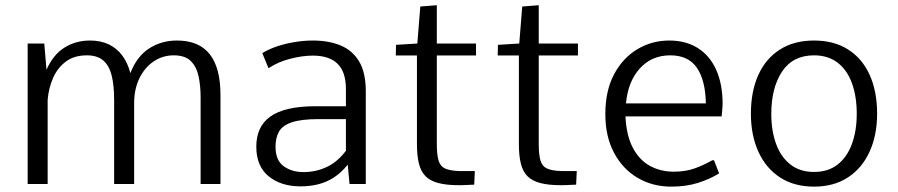

<svg xmlns="http://www.w3.org/2000/svg" viewBox="-20 -692 3376 722"><path d="M84 0V-528.3H146.5L154.8 -429.7Q180.2 -486.8 222.7 -513.2Q265.1 -539.6 318.8 -539.6Q359.4 -539.6 389.9 -524.7Q420.4 -509.8 440.4 -482.4Q460.4 -455.1 470.2 -417Q494.6 -480 540.8 -509.8Q586.9 -539.6 645.5 -539.6Q728 -539.6 768.6 -488.3Q809.1 -437 809.1 -334.5V0H734.4V-326.2Q734.4 -367.7 727.1 -403.6Q719.7 -439.5 698.2 -461.7Q676.8 -483.9 633.3 -483.9Q591.3 -483.9 557.4 -460.7Q523.4 -437.5 503.9 -397Q484.4 -356.4 484.4 -303.2V0H409.2V-314.9Q409.2 -371.6 399.7 -408.9Q390.1 -446.3 367.7 -465.1Q345.2 -483.9 306.6 -483.9Q259.3 -483.9 228 -460.7Q196.8 -437.5 179.9 -399.7Q163.1 -361.8 159.2 -316.9V0Z M1110.4 8.8Q1036.6 8.8 990.2 -29.1Q943.8 -66.9 943.8 -140.6Q943.8 -177.2 956.5 -205.6Q969.2 -233.9 995.8 -253.2Q1022.5 -272.5 1064.9 -282.5Q1107.4 -292.5 1166 -292.5H1280.8V-356.9Q1280.8 -421.4 1249.5 -452.1Q1218.3 -482.9 1156.2 -482.9Q1117.7 -482.9 1071.8 -471.2Q1025.9 -459.5 989.7 -435.5L966.3 -492.2Q990.7 -507.3 1022.2 -517.8Q1053.7 -528.3 1088.6 -533.9Q1123.5 -539.6 1156.7 -539.6Q1215.8 -539.6 1260.5 -521.2Q1305.2 -502.9 1330.3 -461.2Q1355.5 -419.4 1355.5 -348.6V0H1294.4L1287.6 -72.8Q1262.7 -42 1234.9 -24.2Q1207 -6.3 1175.8 1.2Q1144.5 8.8 1110.4 8.8ZM1120.6 -44.9Q1168.5 -44.9 1209 -64.2Q1249.5 -83.5 1280.8 -125V-244.1H1178.2Q1113.8 -244.1 1078.4 -232.4Q1043 -220.7 1029.5 -197.8Q1016.1 -174.8 1016.1 -140.1Q1016.1 -88.9 1046.9 -66.9Q1077.6 -44.9 1120.6 -44.9Z M1705.6 4.4Q1659.2 4.4 1628.4 -3.7Q1597.7 -11.7 1580.1 -29.5Q1562.5 -47.4 1555.2 -77.1Q1547.9 -106.9 1547.9 -150.4V-483.4H1468.3L1469.2 -523.4L1549.3 -528.3L1560.5 -667.5L1622.6 -672.4V-528.3H1770V-483.4H1622.6V-151.4Q1622.6 -109.9 1629.2 -88.1Q1635.7 -66.4 1654.3 -58.1Q1672.9 -49.8 1707.5 -48.8Q1725.1 -48.3 1740.5 -48.8Q1755.9 -49.3 1765.6 -48.8L1763.2 2.4Q1752.4 2.4 1738.8 3.4Q1725.1 4.4 1705.6 4.4Z M2088.9 4.4Q2042.5 4.4 2011.7 -3.7Q1981 -11.7 1963.4 -29.5Q1945.8 -47.4 1938.5 -77.1Q1931.2 -106.9 1931.2 -150.4V-483.4H1851.6L1852.5 -523.4L1932.6 -528.3L1943.8 -667.5L2005.9 -672.4V-528.3H2153.3V-483.4H2005.9V-151.4Q2005.9 -109.9 2012.5 -88.1Q2019 -66.4 2037.6 -58.1Q2056.2 -49.8 2090.8 -48.8Q2108.4 -48.3 2123.8 -48.8Q2139.2 -49.3 2148.9 -48.8L2146.5 2.4Q2135.7 2.4 2122.1 3.4Q2108.4 4.4 2088.9 4.4Z M2504.4 9.8Q2433.6 9.8 2377.4 -23.4Q2321.3 -56.6 2288.8 -117.9Q2256.3 -179.2 2256.3 -262.7Q2256.3 -351.1 2289.3 -412.8Q2322.3 -474.6 2377 -507.1Q2431.6 -539.6 2496.6 -539.6Q2560.1 -539.6 2605 -510.7Q2649.9 -481.9 2673.6 -428.5Q2697.3 -375 2697.3 -301.3Q2697.3 -293.9 2696.3 -283.2Q2695.3 -272.5 2694.6 -264.2Q2693.8 -255.9 2693.8 -254.4H2332Q2335.4 -182.1 2359.9 -136Q2384.3 -89.8 2424.3 -68.1Q2464.4 -46.4 2513.7 -46.4Q2557.1 -46.4 2591.1 -58.3Q2625 -70.3 2658.7 -89.4H2665L2684.1 -40Q2649.9 -18.6 2605 -4.4Q2560.1 9.8 2504.4 9.8ZM2334 -303.2H2634.3Q2632.8 -389.6 2600.8 -436.8Q2568.8 -483.9 2500.5 -483.9Q2430.2 -483.9 2385.7 -434.3Q2341.3 -384.8 2334 -303.2Z M3041 9.8Q2966.3 9.8 2913.1 -24.9Q2859.9 -59.6 2831.8 -121.6Q2803.7 -183.6 2803.7 -264.6Q2803.7 -348.1 2831.5 -409.9Q2859.4 -471.7 2912.6 -505.6Q2965.8 -539.6 3041 -539.6Q3116.7 -539.6 3169.7 -505.6Q3222.7 -471.7 3250.5 -409.9Q3278.3 -348.1 3278.3 -264.6Q3278.3 -183.6 3250 -121.6Q3221.7 -59.6 3168.7 -24.9Q3115.7 9.8 3041 9.8ZM3041 -45.4Q3094.7 -45.4 3130.4 -73.7Q3166 -102.1 3183.8 -151.4Q3201.7 -200.7 3201.7 -263.7Q3201.7 -329.1 3183.8 -378.7Q3166 -428.2 3130.1 -456.1Q3094.2 -483.9 3041 -483.9Q2961.4 -483.9 2920.9 -422.9Q2880.4 -361.8 2880.4 -263.7Q2880.4 -200.7 2898.2 -151.4Q2916 -102.1 2951.9 -73.7Q2987.8 -45.4 3041 -45.4Z"/></svg>

Font: Comme Light
Style: Regular
Weight: 300
Version: Version 1.000;gftools[0.9.27]